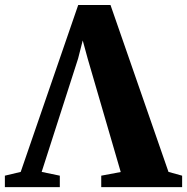

<svg xmlns="http://www.w3.org/2000/svg" viewBox="-50 -768 768 788"><path d="M-30 0V-47L35 -62.5L271 -747.5H403.5L641.5 -62.5L697.5 -47V0H365.5V-47L445.5 -62L310 -527L289.5 -602L270.5 -527.5L121 -62.5L195.5 -47V0Z"/></svg>

Font: Merriweather 72pt Black
Style: Regular
Weight: 900
Version: Version 2.100